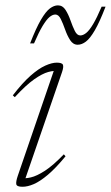

<svg xmlns="http://www.w3.org/2000/svg" viewBox="-20 -704 424 734"><path d="M48 -32 190.5 -447.5 203.5 -432Q187.5 -435 164.5 -428.8Q141.5 -422.5 110.2 -400.5Q79 -378.5 36.5 -332.5L29 -339.5Q66 -387.5 97 -414.8Q128 -442 153.2 -453.2Q178.5 -464.5 197 -464.5Q217 -464.5 220.5 -456.5Q224 -448.5 217 -428L72.5 -8.5L59.5 -23.5Q75 -20.5 97.8 -25.8Q120.5 -31 151.8 -51.2Q183 -71.5 224 -114L230.5 -106.5Q193 -61 163 -35.8Q133 -10.5 109.2 -0.2Q85.5 10 66 10Q44 10 42.2 0Q40.5 -10 48 -32ZM383.5 -678.5Q361 -620 342.5 -588.2Q324 -556.5 308.2 -544.8Q292.5 -533 277 -533Q259.5 -533 248.2 -550.5Q237 -568 229 -590.8Q221 -613.5 212.5 -631Q204 -648.5 191.5 -648.5Q181 -648.5 169.2 -638.8Q157.5 -629 143 -605Q128.5 -581 110 -538H95Q118 -597 136.5 -628.5Q155 -660 170.8 -671.8Q186.5 -683.5 201.5 -683.5Q219.5 -683.5 230.5 -666.2Q241.5 -649 249.5 -626Q257.5 -603 266 -585.8Q274.5 -568.5 287 -568.5Q297.5 -568.5 309.5 -578Q321.5 -587.5 336 -611.8Q350.5 -636 368.5 -678.5Z"/></svg>

Font: Newsreader 36pt ExtraLight
Style: Italic
Weight: 250
Italic angle: -17°
Designer: Hugues Gentile
Foundry: Production Type
Version: Version 1.003